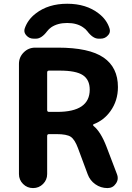

<svg xmlns="http://www.w3.org/2000/svg" viewBox="-20 -1004 690 1004"><path d="M236.3 -302.7Q226.6 -302.7 226.6 -293V-93.8Q226.6 -63.5 205.1 -42Q183.6 -20.5 152.8 -20.5Q122.1 -20.5 100.6 -42Q79.1 -63.5 79.1 -93.8V-669.9Q79.1 -705.1 104 -730Q128.9 -754.9 164.1 -754.9H282.2Q446.3 -754.9 521.5 -703.1Q596.7 -651.4 596.7 -548.8Q596.7 -477.5 557.6 -422.9Q523.4 -375 469.7 -354.5Q466.8 -353.5 466.8 -350.6Q466.8 -347.7 468.8 -345.7Q506.8 -315.4 537.1 -236.3L591.8 -92.8Q595.7 -83 595.7 -73.2Q595.7 -57.6 585.9 -43.9Q570.3 -20.5 542 -20.5Q506.8 -20.5 478.5 -40.5Q450.2 -60.5 438.5 -92.8L387.7 -229.5Q371.1 -274.4 350.1 -288.6Q329.1 -302.7 275.4 -302.7ZM292 -634.8H236.3Q226.6 -634.8 226.6 -625V-428.7Q226.6 -418.9 236.3 -418.9H279.3Q449.2 -418.9 449.2 -535.2Q449.2 -586.9 413.6 -610.8Q377.9 -634.8 292 -634.8ZM552.7 -855.5Q554.7 -848.6 554.7 -842.8Q554.7 -829.1 543.9 -818.4Q529.3 -801.8 505.9 -801.8H495.1Q465.8 -801.8 436.5 -840.8Q427.7 -852.5 414.1 -861.3Q381.8 -883.8 331.5 -883.8Q281.2 -883.8 248 -861.3Q235.4 -852.5 226.6 -840.8Q197.3 -801.8 168 -801.8H156.2Q132.8 -801.8 118.2 -818.4Q107.4 -830.1 107.4 -842.8Q107.4 -849.6 109.4 -855.5Q125 -901.4 167 -933.6Q232.4 -984.4 331.5 -984.4Q430.7 -984.4 496.1 -933.6Q538.1 -901.4 552.7 -855.5Z"/></svg>

Font: Gen Jyuu GothicX Bold
Style: Bold
Weight: 700
Designer: Ryoko NISHIZUKA (kana &amp; ideographs); Paul D. Hunt (Latin, Greek &amp; Cyrillic); Wenlong ZHANG (bopomofo); Sandoll C
Version: Version 1.058.20140828